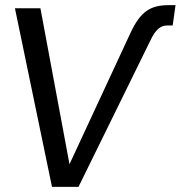

<svg xmlns="http://www.w3.org/2000/svg" viewBox="-20 -726 702 746"><path d="M636 -706C566 -706 526 -683 486 -596L250 -88L137 -694H38L182 0H285L564 -568C585 -613 605 -627 630 -627H651L662 -706Z"/></svg>

Font: Cantarell
Style: Oblique
Weight: 400
Italic angle: -8°
Designer: Dave Crossland
Version: Version 0.024